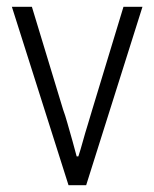

<svg xmlns="http://www.w3.org/2000/svg" viewBox="-20 -546 455 566"><path d="M182 0 15 -526H74L166 -223Q172 -207 179 -182Q186 -157 193.5 -131Q201 -105 206 -85H211Q217 -103 224 -128.5Q231 -154 239 -179.5Q247 -205 252 -223L344 -526H400L234 0Z"/></svg>

Font: Archivo SemiCondensed ExtraLight
Style: Regular
Weight: 250
Width: 4
Designer: Hector Gatti
Foundry: Omnibus-Type
Version: Version 2.001